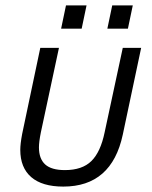

<svg xmlns="http://www.w3.org/2000/svg" viewBox="-20 -684 563 710"><path d="M55 -130Q55 -152 62 -189L129 -507H198L131 -194Q124 -159 124 -139Q124 -97 147 -76Q170 -55 220 -55Q284 -55 318 -88.5Q352 -122 367 -195L434 -507H502L434 -186Q393 6 214 6Q136 6 95.5 -29Q55 -64 55 -130ZM224 -664H300L282 -578H206ZM395 -664H471L453 -578H377Z"/></svg>

Font: D-DIN
Style: DIN-Italic
Weight: 400
Italic angle: -12°
Designer: Charles Nix
Foundry: Datto Inc.
Version: Version 1.00